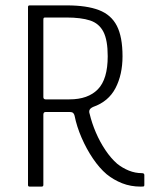

<svg xmlns="http://www.w3.org/2000/svg" viewBox="-20 -693 563 713"><path d="M90 0Q84 0 84 -6V-667Q84 -673 90 -673H228Q302 -673 347.5 -655.5Q393 -638 414 -597Q435 -556 435 -484Q435 -416 409 -366Q383 -316 326 -296Q315 -291 312.5 -284.5Q310 -278 313 -270Q321 -236 336 -201Q351 -166 371.5 -135.5Q392 -105 415 -85Q435 -69 458.5 -59.5Q482 -50 507 -50Q511 -50 513.5 -48.5Q516 -47 516 -43V-7Q516 -4 515.5 -2.5Q515 -1 512.5 -0.5Q510 0 503 0Q465 0 433.5 -12.5Q402 -25 376 -46Q349 -69 325 -104.5Q301 -140 283 -181.5Q265 -223 257 -263Q256 -268 252.5 -272.5Q249 -277 239 -277H149Q141 -277 141 -267V-6Q141 0 134 0ZM141 -332Q141 -328 143.5 -326Q146 -324 149 -324H238Q307 -324 343.5 -361.5Q380 -399 380 -484Q380 -544 364 -575Q348 -606 314.5 -617Q281 -628 226 -628H148Q144 -628 142.5 -626.5Q141 -625 141 -619Z"/></svg>

Font: Glory Light
Style: Regular
Weight: 300
Version: Version 1.011